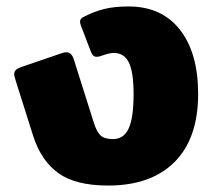

<svg xmlns="http://www.w3.org/2000/svg" viewBox="-20 -560 657 595"><path d="M83 -138 29 -309Q24 -324 24 -331Q24 -345 45 -352L165 -393Q178 -398 186 -398Q203 -398 210 -372L271 -179Q280 -151 292 -140Q304 -129 330 -129Q364 -129 379 -162.5Q394 -196 394 -269Q394 -336 379.5 -366Q365 -396 332 -396Q319 -396 291 -386Q287 -384 279 -384Q268 -384 262 -399L231 -480Q228 -488 228 -493Q228 -503 240 -508Q273 -525 304.5 -532.5Q336 -540 378 -540Q481 -540 537.5 -468Q594 -396 594 -269Q594 -131 521 -58Q448 15 315 15Q215 15 161.5 -23Q108 -61 83 -138Z"/></svg>

Font: Mitr SemiBold
Style: Regular
Weight: 600
Designer: Thanarat Vachiruckul
Foundry: Cadson Demak
Version: Version 1.002